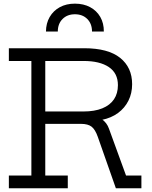

<svg xmlns="http://www.w3.org/2000/svg" viewBox="-20 -1011 817 1031"><path d="M464.1 -393.1Q499.9 -389 526.8 -370.7Q553.8 -352.4 565.1 -320.1L656.8 -68.4H739.3V0H602.2L504.9 -276.9Q491.2 -315.6 471.8 -330.8Q452.3 -345.9 414.8 -345.9H377.9ZM295.5 -683.6V-752H431.9Q560.3 -752 624.9 -700.5Q689.5 -648.9 689.5 -559Q689.5 -510.3 669.8 -470.7Q650.1 -431.1 613.8 -404.3Q577.4 -377.5 526.9 -367.3V-354.1L428.7 -345.9H212.6V-412.4H427.9Q488.2 -412.4 529.5 -429.3Q570.9 -446.3 592.1 -477.8Q613.2 -509.4 613.2 -553.7Q613.2 -618.1 564.4 -650.9Q515.7 -683.6 428.9 -683.6ZM27.6 -683.6V-752H344V-683.6H223.1V-68.4H344V0H27.6V-68.4H148.5V-683.6ZM537.6 -841.5Q537.9 -886.2 518.5 -920Q499.1 -953.7 464.1 -972.5Q429.1 -991.4 382.2 -991.4Q336 -991.4 301.1 -972.4Q266.3 -953.4 246.7 -919.6Q227.2 -885.9 226.8 -841.5H290.4Q290.4 -883.4 315.8 -908.9Q341.3 -934.4 382.2 -934.4Q423.6 -934.4 448.8 -908.9Q474.1 -883.4 474.1 -841.5Z"/></svg>

Font: Hepta Slab ExtraLight
Style: Regular
Weight: 200
Designer: Michael LaGattuta
Foundry: Michael LaGattuta
Version: Version 1.100